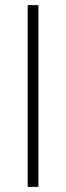

<svg xmlns="http://www.w3.org/2000/svg" viewBox="-20 -730 258 750"><path d="M88 0V-710H130V0Z"/></svg>

Font: Livvic ExtraLight
Style: Regular
Weight: 275
Designer: Jacques Le Bailly, Baron von Fonthausen
Version: Version 1.001; ttfautohint (v1.8.2)